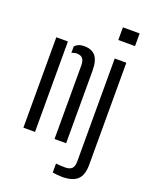

<svg xmlns="http://www.w3.org/2000/svg" viewBox="-180 -896 946 1197"><g transform="rotate(20 293.0 -297.0)"><path d="M259.5 0V-488Q259.5 -520 247 -534.2Q234.5 -548.5 208.5 -548.5Q190.5 -548.5 174.5 -540V-584Q186 -595.5 200.8 -601.5Q215.5 -607.5 237 -607.5Q286 -607.5 311 -578.5Q336 -549.5 336.5 -482.5V0ZM53 0V-600H130V0ZM422 -716V-800H533V-716ZM382.5 206Q368.5 206 351 204.2Q333.5 202.5 320.5 200V140.5Q332.5 142.5 349.2 143.2Q366 144 381 144Q412.5 144 426.5 130Q440.5 116 440.5 82.5V-600H517.5V77.5Q517.5 146 485.2 176Q453 206 382.5 206Z"/></g></svg>

Font: Big Shoulders Stencil Display Medium
Style: Regular
Weight: 500
Designer: Patric King
Foundry: XO Type Co
Version: Version 1.000